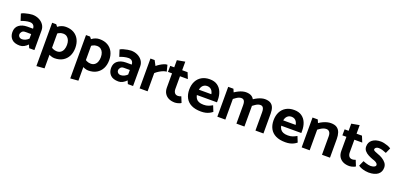

<svg xmlns="http://www.w3.org/2000/svg" viewBox="15 -1667 6079 2931"><g transform="rotate(20 3054.5 -201.5)"><path d="M154 -145Q154 -171 172 -192Q190 -213 224 -213H322V-139Q297 -115 269.5 -103Q242 -91 215 -91Q197 -91 183.5 -98.5Q170 -106 162 -118.5Q154 -131 154 -145ZM102 -346Q129 -358 169 -368Q209 -378 243 -378Q279 -378 299.5 -357.5Q320 -337 321 -301V-300H226Q144 -299 93 -259.5Q42 -220 42 -145Q42 -75 85 -31.5Q128 12 217 12Q253 12 285.5 -6Q318 -24 345 -52L367 0H452V-319Q452 -371 423.5 -411.5Q395 -452 347 -475Q299 -498 241 -498Q221 -498 186.5 -492Q152 -486 119 -476.5Q86 -467 67 -454Z M693 209V-406L630 -485H564V219ZM649 -323Q684 -355 714 -371Q744 -387 779 -387Q817 -387 842 -368.5Q867 -350 880 -318.5Q893 -287 893 -245Q893 -204 880.5 -170.5Q868 -137 842 -118Q816 -99 779 -99Q745 -99 714 -113.5Q683 -128 649 -167L612 -79Q627 -56 655 -35Q683 -14 716.5 -1Q750 12 779 12Q859 12 914 -20.5Q969 -53 998.5 -110.5Q1028 -168 1028 -245Q1028 -322 998.5 -379Q969 -436 914.5 -467Q860 -498 784 -498Q750 -498 719 -487Q688 -476 661.5 -456Q635 -436 612 -408Z M1243 209V-406L1180 -485H1114V219ZM1199 -323Q1234 -355 1264 -371Q1294 -387 1329 -387Q1367 -387 1392 -368.5Q1417 -350 1430 -318.5Q1443 -287 1443 -245Q1443 -204 1430.5 -170.5Q1418 -137 1392 -118Q1366 -99 1329 -99Q1295 -99 1264 -113.5Q1233 -128 1199 -167L1162 -79Q1177 -56 1205 -35Q1233 -14 1266.5 -1Q1300 12 1329 12Q1409 12 1464 -20.5Q1519 -53 1548.5 -110.5Q1578 -168 1578 -245Q1578 -322 1548.5 -379Q1519 -436 1464.5 -467Q1410 -498 1334 -498Q1300 -498 1269 -487Q1238 -476 1211.5 -456Q1185 -436 1162 -408Z M1757 -145Q1757 -171 1775 -192Q1793 -213 1827 -213H1925V-139Q1900 -115 1872.5 -103Q1845 -91 1818 -91Q1800 -91 1786.5 -98.5Q1773 -106 1765 -118.5Q1757 -131 1757 -145ZM1705 -346Q1732 -358 1772 -368Q1812 -378 1846 -378Q1882 -378 1902.5 -357.5Q1923 -337 1924 -301V-300H1829Q1747 -299 1696 -259.5Q1645 -220 1645 -145Q1645 -75 1688 -31.5Q1731 12 1820 12Q1856 12 1888.5 -6Q1921 -24 1948 -52L1970 0H2055V-319Q2055 -371 2026.5 -411.5Q1998 -452 1950 -475Q1902 -498 1844 -498Q1824 -498 1789.5 -492Q1755 -486 1722 -476.5Q1689 -467 1670 -454Z M2291 0V-296Q2319 -321 2350.5 -340Q2382 -359 2411 -370Q2440 -381 2463 -381L2437 -485Q2411 -485 2380.5 -472Q2350 -459 2321 -440.5Q2292 -422 2272 -404L2229 -485H2161V0Z M2765 -483H2677V-622L2548 -599V-483H2483L2482 -385H2548V-155Q2548 -99 2572 -60Q2596 -21 2638.5 -0.5Q2681 20 2741 20Q2757 20 2776 15.5Q2795 11 2812 4.5Q2829 -2 2839 -10L2801 -104Q2787 -98 2774 -95Q2761 -92 2748 -92Q2713 -92 2695 -116Q2677 -140 2677 -178V-385H2805Z M3344 -204V-244Q3344 -313 3320.5 -371Q3297 -429 3248 -463.5Q3199 -498 3123 -498Q3048 -498 2993 -466.5Q2938 -435 2908.5 -377.5Q2879 -320 2879 -242Q2879 -165 2910 -107.5Q2941 -50 3003.5 -19Q3066 12 3160 12Q3202 12 3234.5 4.5Q3267 -3 3293.5 -16.5Q3320 -30 3342 -48L3304 -142Q3272 -123 3239 -111Q3206 -99 3163 -99Q3115 -99 3085 -112Q3055 -125 3039 -148.5Q3023 -172 3017 -204ZM3018 -291Q3024 -323 3038 -344Q3052 -365 3073 -376Q3094 -387 3120 -387Q3146 -387 3166.5 -376.5Q3187 -366 3201 -345Q3215 -324 3221 -291Z M3554 0V-335Q3571 -347 3590 -361Q3609 -375 3630 -384Q3651 -393 3674 -393Q3696 -393 3709 -382Q3722 -371 3728 -350.5Q3734 -330 3734 -298V0H3864V-324Q3864 -380 3849 -419.5Q3834 -459 3800 -480Q3766 -501 3708 -501Q3686 -501 3656 -493.5Q3626 -486 3594 -470.5Q3562 -455 3531 -434L3509 -485H3424V0ZM3863 -335Q3880 -347 3899 -361Q3918 -375 3939 -384Q3960 -393 3983 -393Q4005 -393 4017.5 -382Q4030 -371 4036.5 -350.5Q4043 -330 4043 -298V0H4173V-324Q4173 -380 4158 -419.5Q4143 -459 4109 -480Q4075 -501 4017 -501Q3994 -501 3964.5 -493.5Q3935 -486 3903 -470.5Q3871 -455 3840 -434Z M4714 -204V-244Q4714 -313 4690.5 -371Q4667 -429 4618 -463.5Q4569 -498 4493 -498Q4418 -498 4363 -466.5Q4308 -435 4278.5 -377.5Q4249 -320 4249 -242Q4249 -165 4280 -107.5Q4311 -50 4373.5 -19Q4436 12 4530 12Q4572 12 4604.5 4.5Q4637 -3 4663.5 -16.5Q4690 -30 4712 -48L4674 -142Q4642 -123 4609 -111Q4576 -99 4533 -99Q4485 -99 4455 -112Q4425 -125 4409 -148.5Q4393 -172 4387 -204ZM4388 -291Q4394 -323 4408 -344Q4422 -365 4443 -376Q4464 -387 4490 -387Q4516 -387 4536.5 -376.5Q4557 -366 4571 -345Q4585 -324 4591 -291Z M4924 0V-335Q4941 -347 4961.5 -361Q4982 -375 5006 -384Q5030 -393 5054 -393Q5086 -393 5105 -369Q5124 -345 5124 -298V0H5254V-304Q5254 -360 5239.5 -404.5Q5225 -449 5189.5 -475Q5154 -501 5088 -501Q5062 -501 5030.5 -493.5Q4999 -486 4965.5 -470.5Q4932 -455 4901 -434L4879 -485H4794V0Z M5598 -483H5510V-622L5381 -599V-483H5316L5315 -385H5381V-155Q5381 -99 5405 -60Q5429 -21 5471.5 -0.5Q5514 20 5574 20Q5590 20 5609 15.5Q5628 11 5645 4.5Q5662 -2 5672 -10L5634 -104Q5620 -98 5607 -95Q5594 -92 5581 -92Q5546 -92 5528 -116Q5510 -140 5510 -178V-385H5638Z M5714 -38Q5737 -21 5768.5 -9.5Q5800 2 5831 7Q5862 12 5882 12Q5981 12 6032.5 -28Q6084 -68 6084 -139Q6084 -182 6059.5 -213.5Q6035 -245 5997.5 -268Q5960 -291 5919 -304Q5894 -313 5868.5 -324.5Q5843 -336 5844 -351Q5844 -368 5860.5 -380.5Q5877 -393 5902 -393Q5935 -393 5965 -384Q5995 -375 6030 -360L6069 -447Q6045 -464 6014 -475Q5983 -486 5953.5 -492Q5924 -498 5903 -498Q5815 -498 5764.5 -458.5Q5714 -419 5714 -350Q5714 -310 5738.5 -281Q5763 -252 5800.5 -232.5Q5838 -213 5875 -200Q5903 -192 5921.5 -182Q5940 -172 5950 -160.5Q5960 -149 5960 -135Q5960 -121 5946.5 -111.5Q5933 -102 5915 -97.5Q5897 -93 5880 -93Q5862 -93 5841.5 -97Q5821 -101 5799 -108.5Q5777 -116 5753 -125Z"/></g></svg>

Font: Catamaran
Style: Bold
Weight: 700
Designer: Pria Ravichandran
Version: Version 2.000